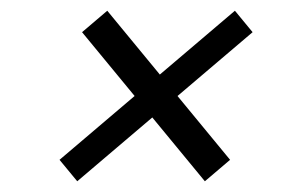

<svg xmlns="http://www.w3.org/2000/svg" viewBox="-20 -529 560 358"><path d="M180 -509 409 -231 362 -191 133 -469ZM418 -509 451 -469 124 -191 91 -231Z"/></svg>

Font: Pathway Extreme SemiCondensed Light
Style: Italic
Weight: 300
Width: 4
Italic angle: -8°
Version: Version 1.001;gftools[0.9.26]